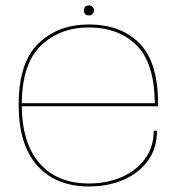

<svg xmlns="http://www.w3.org/2000/svg" viewBox="-20 -685 684 710"><path d="M308.5 4.5Q187 4.5 118 -72.5Q49 -149.5 49 -298Q49 -453.5 121.8 -524Q194.5 -594.5 308.5 -594.5Q426.5 -594.5 495.5 -525Q564.5 -455.5 564.5 -301.5V-292H60.5Q62 -154.5 126.5 -81Q192 -6.5 308.5 -6.5Q375 -6.5 429.5 -30Q484 -53.5 516.2 -97.5Q548.5 -141.5 548.5 -201.5H560.5Q560.5 -137 527 -90.8Q493.5 -44.5 436.5 -20Q379.5 4.5 308.5 4.5ZM60.5 -303.5H552.5Q551 -451 486 -516.5Q419.5 -583.5 308.5 -583.5Q200.5 -583.5 130.5 -515.5Q62 -449 60.5 -303.5ZM309.5 -628Q290.5 -628 290.5 -647Q290.5 -665 309.5 -665Q316.5 -665 322 -659.8Q327.5 -654.5 327.5 -647Q327.5 -639 322.2 -633.5Q317 -628 309.5 -628Z"/></svg>

Font: Anybody ExtraExpanded Thin
Style: Regular
Weight: 100
Width: 8
Designer: Tyler Finck
Foundry: Etcetera Type Company
Version: Version 1.010; ttfautohint (v1.8.3) -l 8 -r 50 -G 200 -x 14 